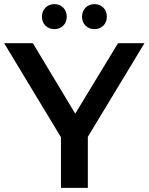

<svg xmlns="http://www.w3.org/2000/svg" viewBox="-29 -909 719 929"><path d="M396 -247V0H266V-245L-9 -700H130L335 -359L542 -700H670ZM174 -828Q174 -855 191 -872Q208 -889 234 -889Q260 -889 277 -872Q294 -855 294 -828Q294 -802 277 -785Q260 -768 234 -768Q208 -768 191 -785Q174 -802 174 -828ZM368 -828Q368 -855 385 -872Q402 -889 428 -889Q454 -889 471 -872Q488 -855 488 -828Q488 -802 471 -785Q454 -768 428 -768Q402 -768 385 -785Q368 -802 368 -828Z"/></svg>

Font: APTA Sans SemiBold
Style: Bold
Weight: 600
Version: Version 7.200